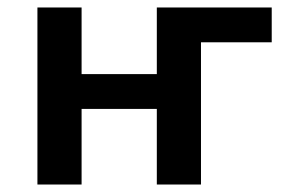

<svg xmlns="http://www.w3.org/2000/svg" viewBox="-20 -493 765 513"><path d="M706 -380H517V0H399V-202H198V0H80V-473H198V-295H399V-473H706Z"/></svg>

Font: Ysabeau SC
Style: Bold
Weight: 700
Designer: Christian Thalmann (Catharsis Fonts)
Version: Version 0.003